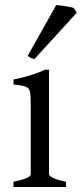

<svg xmlns="http://www.w3.org/2000/svg" viewBox="-20 -748 327 768"><path d="M34 0V-21Q103 -35 103 -51V-327Q103 -361 100.5 -378Q98 -395 83.5 -401Q69 -407 34 -410V-430Q65 -436 100 -446.5Q135 -457 159 -469H176V-51Q176 -45 192.5 -36.5Q209 -28 244 -21V0ZM118 -512Q109 -513 102 -517Q95 -521 91 -525L205 -728Q216 -727 240 -723.5Q264 -720 275 -716L287 -697Z"/></svg>

Font: ChillKai
Style: Regular
Weight: 400
Designer: ChillType
Foundry: 寒蝉字型
Version: Version 2.000